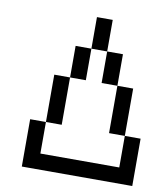

<svg xmlns="http://www.w3.org/2000/svg" viewBox="-74 -687 647 749"><g transform="rotate(10 250.0 -312.5)"><path d="M62.5 -187.5V0H500V-187.5H437.5Q437.5 -187.5 437.5 -62.5H125Q125 -62.5 125 -187.5ZM125 -187.5H187.5V-375H125ZM437.5 -187.5V-375H375V-187.5ZM187.5 -375H250Q250 -375 250 -500H187.5Q187.5 -500 187.5 -375ZM375 -375Q375 -375 375 -500H312.5Q312.5 -500 312.5 -375ZM250 -500H312.5Q312.5 -500 312.5 -625H250Q250 -625 250 -500Z"/></g></svg>

Font: Unifont
Style: Regular
Weight: 500
Version: Version 15.1.04